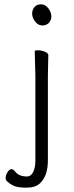

<svg xmlns="http://www.w3.org/2000/svg" viewBox="-20 -713 341 890"><path d="M176 -595Q157 -595 143 -613Q129 -631 129 -649.5Q129 -668 140 -680.5Q151 -693 170.5 -693Q190 -693 204 -674.5Q218 -656 218 -637.5Q218 -619 206.5 -607Q195 -595 176 -595ZM204 -457 202 -364V30Q202 103 165 137Q144 157 101.5 157Q59 157 39 146Q6 128 6 113.5Q6 99 15 85Q24 71 32.5 71Q41 71 50 82Q68 105 104 105Q124 105 134 84Q144 63 144 31V-364L141 -475Q141 -480 156 -480Q171 -480 187.5 -473.5Q204 -467 204 -457ZM50 82Z"/></svg>

Font: LXGW WenKai Light
Style: Regular
Weight: 300
Designer: LXGW / Fontworks Inc.
Foundry: LXGW / Fontworks Inc.
Version: Version 1.501; October 10, 2024